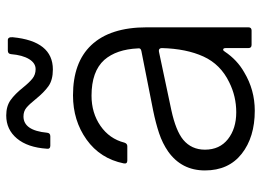

<svg xmlns="http://www.w3.org/2000/svg" viewBox="-128 -680 818 601"><g transform="rotate(-90 280.5 -379.0)"><path d="M48 -146Q48 -219 107 -261Q133 -279 164.5 -289.5Q196 -300 235 -308L422 -345Q432 -347 430 -356Q427 -423 394 -461Q358 -501 282 -501Q228 -501 187.5 -473Q147 -445 135 -398Q132 -389 124 -389H79Q68 -389 70 -400Q85 -474 144.5 -516.5Q204 -559 283 -559Q386 -559 440 -502Q496 -443 496 -328V-10Q496 0 486 0H441Q431 0 431 -10V-81Q431 -89 426 -89Q423 -89 420 -84Q394 -45 355 -23Q300 10 235 10Q152 10 100 -31Q48 -72 48 -146ZM324 -70Q380 -97 404.5 -150.5Q429 -204 431 -281Q431 -286 428 -288.5Q425 -291 420 -290L236 -251Q172 -237 144 -214Q113 -188 113 -146Q113 -100 146 -74Q179 -48 230 -48Q280 -48 324 -70ZM271 -676Q255 -696 244 -705Q233 -714 217 -714Q173 -714 166 -640Q165 -630 155 -630H125Q120 -630 117.5 -633Q115 -636 116 -641Q120 -701 148 -734.5Q176 -768 220 -768Q249 -768 268 -754.5Q287 -741 307 -716Q323 -696 335.5 -686Q348 -676 365 -676Q384 -676 396.5 -696.5Q409 -717 412 -753Q413 -763 423 -763H456Q466 -763 465 -748Q453 -622 364 -622Q331 -622 311.5 -636Q292 -650 271 -676Z"/></g></svg>

Font: Open Sauce Two Light
Style: Regular
Weight: 300
Designer: Alfredo Marco Pradil
Foundry: Creative Sauce Fz LLC
Version: Version 1.477